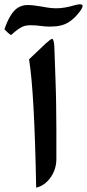

<svg xmlns="http://www.w3.org/2000/svg" viewBox="-57 -864 401 886"><path d="M183.1 -684.6C179.7 -684.6 169.9 -677.7 154.8 -664.1L77.1 -590.3C93.8 -487.8 104.5 -290.5 109.9 2C128.9 -2.4 146 -11.7 160.6 -26.4C189.9 -55.2 203.1 -92.8 203.1 -129.9V-200.2V-265.1C202.6 -274.4 202.6 -292 202.6 -318.4C202.1 -344.2 202.1 -363.3 202.1 -375.5C201.7 -387.2 201.7 -405.3 201.2 -429.2C200.7 -453.1 199.7 -474.6 199.2 -493.7C197.8 -532.2 196.3 -586.4 193.8 -648.4C192.4 -672.4 189 -684.6 183.1 -684.6ZM171.4 -741.2C208 -741.2 235.8 -746.6 257.8 -760.3C279.3 -773.4 293.5 -787.6 311.5 -811C319.8 -822.3 324.2 -831.1 324.2 -836.4C324.2 -840.3 322.3 -844.2 312 -844.2C305.7 -844.2 297.4 -842.8 287.1 -839.8C256.3 -830.6 228 -825.7 202.6 -825.7C186 -825.7 164.1 -828.1 136.7 -833.5C108.9 -838.4 86.9 -840.8 70.3 -840.8C46.9 -840.8 26.4 -831.5 12.7 -818.4C5.4 -811.5 -1.5 -802.7 -7.8 -792.5C-20.5 -771.5 -27.3 -754.9 -36.6 -729C-28.3 -719.7 -18.6 -710.4 -6.3 -702.1C3.4 -710.4 10.7 -716.8 15.6 -720.7C20 -724.6 26.4 -729 34.7 -734.4C50.3 -744.1 64.5 -747.6 83.5 -747.6C121.1 -747.6 139.6 -741.2 171.4 -741.2Z"/></svg>

Font: Parastoo
Style: Bold
Weight: 700
Foundry: Saber Rastikerdar (saber.rastikerdar@gmail.com)
Version: Version 2.0.1